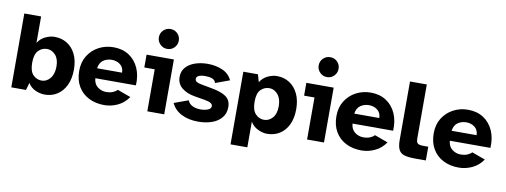

<svg xmlns="http://www.w3.org/2000/svg" viewBox="-70 -1153 4508 1710"><g transform="rotate(10 2184.0 -298.5)"><path d="M353 12Q313 12 269.5 -7Q226 -26 202 -67L183 0H50V-668H202V-428Q226 -469 269.5 -489.5Q313 -510 353 -510Q417 -510 466.5 -479Q516 -448 544 -390.5Q572 -333 572 -252Q572 -171 544 -111.5Q516 -52 466.5 -20Q417 12 353 12ZM305 -106Q349 -106 381.5 -144.5Q414 -183 414 -252Q414 -320 381.5 -356Q349 -392 305 -392Q260 -392 227.5 -358.5Q195 -325 195 -249Q195 -172 227.5 -139Q260 -106 305 -106Z M892 12Q812 12 750.5 -19.5Q689 -51 654.5 -110Q620 -169 620 -251Q620 -330 656.5 -388Q693 -446 753.5 -478Q814 -510 886 -510Q968 -510 1026.5 -471.5Q1085 -433 1115 -365.5Q1145 -298 1140 -210H773Q777 -158 811.5 -132Q846 -106 888 -106Q923 -106 948.5 -116.5Q974 -127 988 -143L1109 -99Q1070 -42 1011.5 -15Q953 12 892 12ZM773 -300H999Q998 -348 966 -372.5Q934 -397 890 -397Q847 -397 813.5 -374Q780 -351 773 -300Z M1357 -578Q1320 -578 1293.5 -604.5Q1267 -631 1267 -668Q1267 -706 1293.5 -732Q1320 -758 1357 -758Q1395 -758 1421 -732Q1447 -706 1447 -668Q1447 -631 1421 -604.5Q1395 -578 1357 -578ZM1280 0V-380H1186V-496H1433V0Z M1741 12Q1654 12 1590.5 -20Q1527 -52 1498 -114L1627 -161Q1638 -130 1669.5 -114.5Q1701 -99 1744 -99Q1781 -99 1809.5 -110.5Q1838 -122 1838 -145Q1838 -161 1821 -172Q1804 -183 1761 -190L1672 -205Q1600 -217 1555 -254Q1510 -291 1510 -353Q1510 -405 1541.5 -440Q1573 -475 1625 -492.5Q1677 -510 1738 -510Q1809 -510 1869.5 -484.5Q1930 -459 1958 -400L1830 -353Q1823 -380 1797 -389.5Q1771 -399 1737 -399Q1655 -399 1655 -359Q1655 -344 1669 -334.5Q1683 -325 1716 -319L1808 -302Q1898 -286 1941 -255Q1984 -224 1984 -162Q1984 -104 1951 -65Q1918 -26 1863 -7Q1808 12 1741 12Z M2061 161V-496H2193L2213 -428Q2237 -469 2280.5 -489.5Q2324 -510 2364 -510Q2428 -510 2477.5 -478Q2527 -446 2555 -387.5Q2583 -329 2583 -248Q2583 -167 2555 -108.5Q2527 -50 2477.5 -19Q2428 12 2364 12Q2324 12 2280.5 -9Q2237 -30 2213 -71V161ZM2316 -106Q2360 -106 2392.5 -142Q2425 -178 2425 -248Q2425 -316 2392.5 -354Q2360 -392 2316 -392Q2271 -392 2238.5 -360Q2206 -328 2206 -251Q2206 -175 2238.5 -140.5Q2271 -106 2316 -106Z M2802 -578Q2765 -578 2738.5 -604.5Q2712 -631 2712 -668Q2712 -706 2738.5 -732Q2765 -758 2802 -758Q2840 -758 2866 -732Q2892 -706 2892 -668Q2892 -631 2866 -604.5Q2840 -578 2802 -578ZM2725 0V-380H2631V-496H2878V0Z M3218 12Q3138 12 3076.5 -19.5Q3015 -51 2980.5 -110Q2946 -169 2946 -251Q2946 -330 2982.5 -388Q3019 -446 3079.5 -478Q3140 -510 3212 -510Q3294 -510 3352.5 -471.5Q3411 -433 3441 -365.5Q3471 -298 3466 -210H3099Q3103 -158 3137.5 -132Q3172 -106 3214 -106Q3249 -106 3274.5 -116.5Q3300 -127 3314 -143L3435 -99Q3396 -42 3337.5 -15Q3279 12 3218 12ZM3099 -300H3325Q3324 -348 3292 -372.5Q3260 -397 3216 -397Q3173 -397 3139.5 -374Q3106 -351 3099 -300Z M3702 0Q3641 0 3605 -10.5Q3569 -21 3553.5 -51.5Q3538 -82 3538 -140V-668H3690V-180Q3690 -145 3704 -134.5Q3718 -124 3756 -124H3799V0Z M4098 12Q4018 12 3956.5 -19.5Q3895 -51 3860.5 -110Q3826 -169 3826 -251Q3826 -330 3862.5 -388Q3899 -446 3959.5 -478Q4020 -510 4092 -510Q4174 -510 4232.5 -471.5Q4291 -433 4321 -365.5Q4351 -298 4346 -210H3979Q3983 -158 4017.5 -132Q4052 -106 4094 -106Q4129 -106 4154.5 -116.5Q4180 -127 4194 -143L4315 -99Q4276 -42 4217.5 -15Q4159 12 4098 12ZM3979 -300H4205Q4204 -348 4172 -372.5Q4140 -397 4096 -397Q4053 -397 4019.5 -374Q3986 -351 3979 -300Z"/></g></svg>

Font: Atkinson Hyperlegible
Style: Bold
Weight: 700
Designer: Elliott Scott, Megan Eiswerth, Linus Boman, Theodore Petrosky
Foundry: Braille Institute
Version: Version 1.006; ttfautohint (v1.8.3)